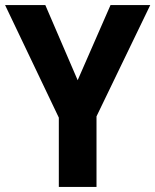

<svg xmlns="http://www.w3.org/2000/svg" viewBox="-20 -734 610 754"><path d="M285 -419 158 -714H0L211 -272V0H359V-277L570 -714H414Z"/></svg>

Font: Noto Sans Myanmar UI SemiCondensed
Style: Bold
Weight: 700
Width: 4
Designer: Monotype Design Team
Foundry: Monotype Imaging Inc.
Version: Version 2.103